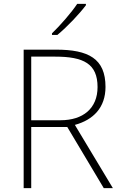

<svg xmlns="http://www.w3.org/2000/svg" viewBox="-20 -970 626 990"><path d="M423 -943V-950H378C350 -907 289 -837 248 -798V-790H276C328 -833 390 -899 423 -943ZM269 -714H102V0H141V-315H327L515 0H562L366 -326C461 -352 524 -415 524 -522C524 -668 436 -714 269 -714ZM264 -678C412 -678 483 -641 483 -521C483 -411 408 -350 292 -350H141V-678Z"/></svg>

Font: Noto Sans Ethiopic ExtraLight
Style: Regular
Weight: 200
Designer: Monotype Design Team
Foundry: Monotype Imaging Inc.
Version: Version 2.102